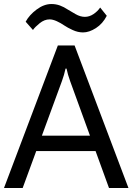

<svg xmlns="http://www.w3.org/2000/svg" viewBox="-20 -944 665 964"><path d="M0 0 270.5 -715.8H354.5L625 0H527.3L332 -537.1Q326.2 -553.2 321.8 -568.4Q317.4 -583.5 314 -599.6H309.1Q305.7 -583.5 301.3 -568.4Q296.9 -553.2 291 -537.1L93.8 0ZM116.2 -185.5 145 -262.7H479L507.3 -185.5ZM108.9 -835Q127 -868.7 163.8 -896.2Q200.7 -923.8 238.3 -923.8Q260.7 -923.8 280.8 -916.5Q300.8 -909.2 321.3 -895.5Q335.9 -886.7 359.6 -873Q383.3 -859.4 406.2 -859.4Q428.7 -859.4 449.5 -873.3Q470.2 -887.2 482.9 -906.2L516.1 -864.7Q495.6 -824.7 461.7 -803Q427.7 -781.2 397 -781.2Q371.1 -781.2 345 -793.2Q318.8 -805.2 303.2 -815.9Q285.6 -828.1 265.4 -837.4Q245.1 -846.7 229 -846.7Q203.1 -846.7 179.2 -827.4Q155.3 -808.1 145.5 -793.5Z"/></svg>

Font: RobotoFlex
Style: Regular
Weight: 400
Designer: Berlow after Robertson
Foundry: Google
Version: Version 2.136